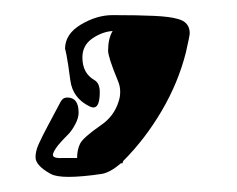

<svg xmlns="http://www.w3.org/2000/svg" viewBox="-20 -122 313 254"><path d="M71 112Q54 112 47 108Q27 97 27 86Q27 78 31 69Q36 58 43.5 44Q51 30 60 13Q63 7 69 7Q84 7 84 27Q84 34 79.5 42.5Q75 51 70 56Q58 68 54 74Q50 80 50 83Q50 88 65 87H82Q82 76 86 68Q90 60 113 44Q131 32 137 12Q138 9 138.5 6Q139 3 139 -1Q139 -8 136 -15Q129 -32 126 -41.5Q123 -51 123 -55Q123 -71 129 -81Q115 -80 102 -71Q89 -62 89 -46Q89 -25 105 -16Q112 -12 112 0Q112 25 99 19Q76 8 73 -16Q70 -39 68 -49Q66 -59 66 -57Q66 -77 87 -89.5Q108 -102 129 -102Q163 -102 184 -101Q205 -100 215 -97Q231 -93 231 -78Q231 -75 226 -53Q216 -13 194 24.5Q172 62 143 91L142 94H140Q126 106 115 108Q102 110 90.5 111Q79 112 71 112Z"/></svg>

Font: Moo Lah Lah
Style: Regular
Weight: 400
Designer: Robert E. Leuschke
Foundry: Robert E. Leuschke
Version: Version 1.010; ttfautohint (v1.8.3)